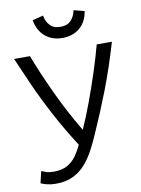

<svg xmlns="http://www.w3.org/2000/svg" viewBox="-97 -961 758 1034"><g transform="rotate(-10 281.5 -444.0)"><path d="M124 8Q97 8 75.5 2.5Q54 -3 42 -9L57 -73Q66 -69 83 -63.5Q100 -58 125 -58Q169 -58 198 -74.5Q227 -91 246.5 -118Q266 -145 281 -178Q221 -271 171.5 -364Q122 -457 84 -542Q46 -627 18 -693H105Q139 -603 192.5 -487Q246 -371 316 -253Q344 -315 372 -390.5Q400 -466 425.5 -544Q451 -622 470 -693H553Q512 -554 468.5 -441.5Q425 -329 375 -217Q358 -177 337 -137.5Q316 -98 288 -65Q260 -32 220 -12Q180 8 124 8ZM295 -759Q239 -759 201 -791Q163 -823 153 -881L212 -896Q218 -862 238 -841Q258 -820 295 -820Q332 -820 352 -841Q372 -862 379 -896L437 -881Q428 -823 390 -791Q352 -759 295 -759Z"/></g></svg>

Font: Ubuntu Sans
Style: Regular
Weight: 400
Designer: Dalton Maag Ltd
Foundry: Dalton Maag Ltd
Version: Version 1.006; ttfautohint (v1.8.4.7-5d5b)